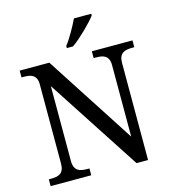

<svg xmlns="http://www.w3.org/2000/svg" viewBox="-132 -1038 1027 1146"><g transform="rotate(-15 381.5 -465.5)"><path d="M568.8 0 193.8 -576.2V-113.8Q193.8 -90.3 200.4 -76.2Q207 -62 218 -54.4Q229 -46.9 244.1 -44.4Q259.3 -42 275.9 -42H289.1V0H38.1V-42H50.8Q67.9 -42 82.8 -44.4Q97.7 -46.9 108.9 -54.4Q120.1 -62 126.5 -76.2Q132.8 -90.3 132.8 -113.8V-604Q132.8 -626 126.2 -639.4Q119.6 -652.8 108.4 -660.2Q97.2 -667.5 82.3 -669.7Q67.4 -671.9 50.8 -671.9H38.1V-713.9H221.2L579.1 -161.1V-604Q579.1 -626 572.5 -639.4Q565.9 -652.8 554.7 -660.2Q543.5 -667.5 528.6 -669.7Q513.7 -671.9 497.1 -671.9H483.9V-713.9H734.9V-671.9H722.2Q705.1 -671.9 690.2 -669.4Q675.3 -667 664.1 -659.4Q652.8 -651.9 646.5 -637.7Q640.1 -623.5 640.1 -600.1V0ZM344.7 -784.2Q356 -798.3 367.9 -816.9Q379.9 -835.4 391.4 -855.2Q402.8 -875 413.3 -894.8Q423.8 -914.6 431.6 -931.2H538.6V-920.9Q529.3 -907.7 511.2 -887.9Q493.2 -868.2 471.2 -846.7Q449.2 -825.2 426 -804.9Q402.8 -784.7 382.8 -771H344.7Z"/></g></svg>

Font: Noto Serif
Style: Regular
Weight: 400
Designer: Monotype Design team
Foundry: Monotype Imaging Inc.
Version: Version 1.02